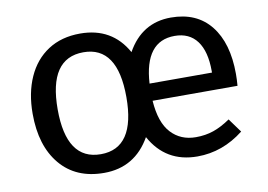

<svg xmlns="http://www.w3.org/2000/svg" viewBox="-64 -637 1043 748"><g transform="rotate(-10 457.5 -263.5)"><path d="M862 -232H526Q532 -145 570 -104Q608 -63 668 -63Q706 -63 738 -74Q770 -85 805 -109L845 -54Q761 12 661 12Q536 12 476 -97Q414 12 292 12Q181 12 119 -62Q57 -136 57 -263Q57 -345 85 -407.5Q113 -470 166 -504.5Q219 -539 293 -539Q419 -539 478 -433Q537 -539 652 -539Q754 -539 809 -470Q864 -401 864 -279Q864 -256 862 -232ZM773 -306Q773 -384 742.5 -425Q712 -466 654 -466Q536 -466 526 -300H773ZM428 -264Q428 -465 293 -465Q156 -465 156 -263Q156 -62 292 -62Q428 -62 428 -264Z"/></g></svg>

Font: Fira GO
Style: Regular
Weight: 400
Designer: Carrois Corporate
Foundry: Carrois Corporate GbR
Version: Version 0.300